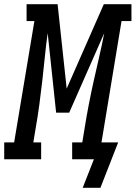

<svg xmlns="http://www.w3.org/2000/svg" viewBox="-67 -755 643 910"><path d="M409 135H325L378 0H275V-80H323L334 -147Q343 -204 354 -260.5Q365 -317 377.5 -373Q390 -429 403 -485Q416 -541 427 -598L261 -221H199L159 -598Q151 -541 145.5 -485Q140 -429 133.5 -372.5Q127 -316 119.5 -259.5Q112 -203 102 -147L91 -80H128V0H-47V-80H0L96 -655H59V-735H206L249 -335L425 -735H556V-655H509L414 -80H493Z"/></svg>

Font: Iosevka Slab Medium
Style: Italic
Weight: 500
Italic angle: -9°
Monospace: yes
Designer: Belleve Invis
Foundry: Belleve Invis
Version: Version 11.1.0; ttfautohint (v1.8.3)